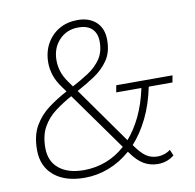

<svg xmlns="http://www.w3.org/2000/svg" viewBox="-81 -810 917 901"><g transform="rotate(-10 377.0 -359.5)"><path d="M252 8Q159 8 106 -36.5Q53 -81 53 -159Q53 -228 79.5 -273.5Q106 -319 148 -350Q190 -381 237 -406L221 -428Q196 -462 186 -492.5Q176 -523 176 -553Q176 -604 198 -643.5Q220 -683 258 -705Q296 -727 346 -727Q401 -727 434 -696.5Q467 -666 467 -611Q467 -553 441 -515Q415 -477 374.5 -450Q334 -423 289 -399L479 -131Q515 -172 542.5 -229Q570 -286 586 -361H466L472 -394H740L734 -361H621Q604 -278 572.5 -214Q541 -150 499 -104L500 -103Q528 -63 551.5 -47Q575 -31 607 -31Q621 -31 638 -36.5Q655 -42 667 -52L679 -23Q645 4 601 4Q565 4 534.5 -13.5Q504 -31 474 -74L471 -77Q423 -35 367 -13.5Q311 8 252 8ZM251 -452 271 -424Q313 -446 349.5 -470Q386 -494 408.5 -527Q431 -560 431 -609Q431 -648 409 -670Q387 -692 343 -692Q288 -692 252 -654Q216 -616 216 -557Q216 -531 224 -505Q232 -479 251 -452ZM93 -162Q93 -98 136 -63Q179 -28 254 -28Q309 -28 359.5 -47Q410 -66 452 -104L255 -380Q213 -357 175.5 -329Q138 -301 115.5 -261Q93 -221 93 -162Z"/></g></svg>

Font: Livvic ExtraLight
Style: Italic
Weight: 275
Italic angle: -10°
Designer: Jacques Le Bailly, Baron von Fonthausen
Version: Version 1.001; ttfautohint (v1.8.2)